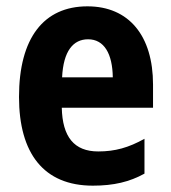

<svg xmlns="http://www.w3.org/2000/svg" viewBox="-20 -576 539 606"><path d="M256 -556C118 -556 40 -456 40 -270C40 -92 118 10 273 10C339 10 389 -2 436 -28V-138C386 -110 343 -98 290 -98C214 -98 177 -144 175 -236H463V-309C463 -463 387 -556 256 -556ZM258 -452C309 -452 335 -406 336 -332H176C180 -415 211 -452 258 -452Z"/></svg>

Font: Noto Sans Lao UI Cond
Style: Bold
Weight: 700
Width: 3
Designer: Monotype Design Team
Foundry: Monotype Imaging Inc.
Version: Version 2.000